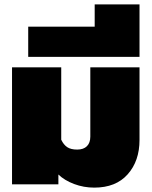

<svg xmlns="http://www.w3.org/2000/svg" viewBox="-20 -843 693 878"><path d="M247 -45V0H35V-535H260V-204Q271 -181 287.5 -170Q304 -159 333 -159Q362 -159 377.5 -174.5Q393 -190 393 -218V-535H618V-203Q618 -107 564 -46Q510 15 411 15Q363 15 319 -1.5Q275 -18 247 -45Z M109 -721H413V-823H618V-583H109Z"/></svg>

Font: Prompt Black
Style: Regular
Weight: 900
Designer: Katatrad Team
Foundry: CadsonDemak
Version: Version 1.001